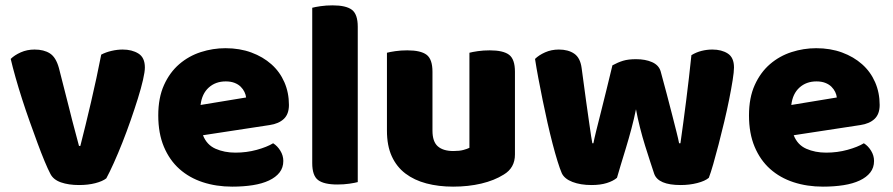

<svg xmlns="http://www.w3.org/2000/svg" viewBox="-20 -681 3335 717"><path d="M438 -496Q473 -496 497 -481Q521 -466 521 -429Q521 -413 514 -382.5Q507 -352 495 -313.5Q483 -275 468 -232Q453 -189 437 -148.5Q421 -108 405 -72.5Q389 -37 377 -15Q363 -4 336 3Q309 10 275 10Q236 10 207.5 0Q179 -10 168 -32Q159 -49 146.5 -79Q134 -109 120 -147Q106 -185 91 -227Q76 -269 62.5 -311Q49 -353 38 -392Q27 -431 20 -461Q34 -475 57.5 -485.5Q81 -496 109 -496Q144 -496 166.5 -481.5Q189 -467 200 -427L239 -274Q250 -229 260 -192.5Q270 -156 275 -136H280Q299 -210 320 -300Q341 -390 358 -477Q375 -486 396.5 -491Q418 -496 438 -496Z M738 -176Q752 -140 785 -125.5Q818 -111 859 -111Q901 -111 939 -121.5Q977 -132 1000 -146Q1016 -136 1027 -118Q1038 -100 1038 -80Q1038 -55 1024 -37Q1010 -19 984.5 -7Q959 5 924 10.5Q889 16 847 16Q788 16 737.5 -0.5Q687 -17 650 -50Q613 -83 592 -133Q571 -183 571 -250Q571 -316 592.5 -363.5Q614 -411 649.5 -441.5Q685 -472 730 -486.5Q775 -501 822 -501Q875 -501 918.5 -485Q962 -469 993.5 -441Q1025 -413 1042 -374Q1059 -335 1059 -289Q1059 -255 1040 -237Q1021 -219 987 -214ZM823 -377Q785 -377 759.5 -354Q734 -331 729 -289L899 -317Q898 -327 893 -337.5Q888 -348 879 -357Q870 -366 856 -371.5Q842 -377 823 -377Z M1240 8Q1190 8 1168 -8.5Q1146 -25 1146 -72V-652Q1157 -655 1177.5 -658Q1198 -661 1222 -661Q1272 -661 1294 -644.5Q1316 -628 1316 -581V-1Q1305 2 1284.5 5Q1264 8 1240 8Z M1425 -484Q1436 -487 1456.5 -490Q1477 -493 1501 -493Q1551 -493 1573 -476.5Q1595 -460 1595 -413V-193Q1595 -152 1615 -134.5Q1635 -117 1673 -117Q1696 -117 1710.5 -121Q1725 -125 1733 -129V-484Q1744 -487 1764.5 -490Q1785 -493 1809 -493Q1859 -493 1881 -476.5Q1903 -460 1903 -413V-104Q1903 -54 1861 -29Q1826 -7 1777.5 4.5Q1729 16 1672 16Q1618 16 1572.5 4Q1527 -8 1494 -33Q1461 -58 1443 -97.5Q1425 -137 1425 -193Z M2355 -273Q2348 -238 2338 -200.5Q2328 -163 2317.5 -128.5Q2307 -94 2298 -64.5Q2289 -35 2284 -17Q2270 -5 2246 2.5Q2222 10 2189 10Q2148 10 2118 -1.5Q2088 -13 2078 -34Q2071 -50 2062 -79Q2053 -108 2043.5 -144.5Q2034 -181 2024.5 -223Q2015 -265 2006.5 -307Q1998 -349 1990.5 -388.5Q1983 -428 1978 -461Q1992 -475 2015.5 -485.5Q2039 -496 2067 -496Q2102 -496 2124.5 -480.5Q2147 -465 2152 -427Q2162 -351 2169 -301.5Q2176 -252 2180.5 -220.5Q2185 -189 2187.5 -172.5Q2190 -156 2192 -146H2196Q2199 -162 2206.5 -192.5Q2214 -223 2224 -262Q2234 -301 2245 -346.5Q2256 -392 2267 -437Q2287 -448 2306.5 -454Q2326 -460 2355 -460Q2390 -460 2415 -449Q2440 -438 2447 -415Q2459 -371 2470 -329.5Q2481 -288 2490 -252.5Q2499 -217 2506 -189.5Q2513 -162 2516 -146H2521Q2532 -223 2542.5 -306Q2553 -389 2562 -475Q2580 -486 2600 -491Q2620 -496 2640 -496Q2675 -496 2698 -481Q2721 -466 2721 -429Q2721 -413 2716 -381.5Q2711 -350 2703 -310Q2695 -270 2684.5 -226Q2674 -182 2663.5 -141.5Q2653 -101 2643.5 -68Q2634 -35 2627 -17Q2613 -5 2584 2.5Q2555 10 2522 10Q2438 10 2423 -32Q2417 -50 2408 -77.5Q2399 -105 2389 -137Q2379 -169 2370 -204.5Q2361 -240 2355 -273Z M2944 -176Q2958 -140 2991 -125.5Q3024 -111 3065 -111Q3107 -111 3145 -121.5Q3183 -132 3206 -146Q3222 -136 3233 -118Q3244 -100 3244 -80Q3244 -55 3230 -37Q3216 -19 3190.5 -7Q3165 5 3130 10.5Q3095 16 3053 16Q2994 16 2943.5 -0.5Q2893 -17 2856 -50Q2819 -83 2798 -133Q2777 -183 2777 -250Q2777 -316 2798.5 -363.5Q2820 -411 2855.5 -441.5Q2891 -472 2936 -486.5Q2981 -501 3028 -501Q3081 -501 3124.5 -485Q3168 -469 3199.5 -441Q3231 -413 3248 -374Q3265 -335 3265 -289Q3265 -255 3246 -237Q3227 -219 3193 -214ZM3029 -377Q2991 -377 2965.5 -354Q2940 -331 2935 -289L3105 -317Q3104 -327 3099 -337.5Q3094 -348 3085 -357Q3076 -366 3062 -371.5Q3048 -377 3029 -377Z"/></svg>

Font: Baloo Da 2 ExtraBold
Style: Regular
Weight: 800
Designer: Noopur Datye, Sulekha Rajkumar and Ek Type
Foundry: Ek Type
Version: Version 1.640;hotconv 1.0.111;makeotfexe 2.5.65597; ttfautoh